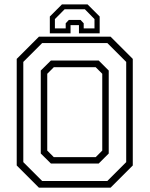

<svg xmlns="http://www.w3.org/2000/svg" viewBox="-20 -870 693 890"><path d="M160.5 0 57.5 -103V-597L160.5 -700H492.5L595.5 -597V-103L492.5 0ZM229.5 -141.5H423.5L454 -172V-528L423.5 -558.5H229.5L199 -528V-172ZM175.5 -31H477.5L565 -118.5V-583L477.5 -670.5H175.5L88 -583V-118.5ZM216 -112 169 -158.5V-543L216 -589.5H437.5L484 -543V-158.5L437.5 -112ZM386 -849.5 442 -793.5V-715.5H346V-753.5H307V-715.5H211V-793.5L267 -849.5ZM373.5 -827H279.5L234.5 -781.5V-738.5H284.5V-762L299 -777.5H353.5L368 -762V-738.5H418V-781.5Z"/></svg>

Font: Tourney Thin Light
Style: Regular
Weight: 300
Version: Version 1.015